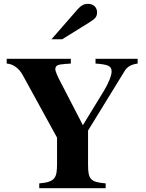

<svg xmlns="http://www.w3.org/2000/svg" viewBox="-20 -983 762 1003"><path d="M249 -778H305L447 -866C479 -886 487 -896 487 -919C487 -945 468 -963 439 -963C419 -963 403 -954 386 -935ZM699 -676H479V-651C547 -646 563 -638 563 -609C563 -589 548 -550 522 -507L413 -329L293 -561C281 -584 269 -611 269 -620C269 -643 283 -646 323 -649L350 -651V-676H15V-651C49 -649 79 -626 98 -592L278 -264V-128C278 -53 268 -32 185 -25V0H532V-25C453 -32 440 -45 440 -123V-301L631 -612C645 -635 665 -646 699 -651Z"/></svg>

Font: STIXGeneral
Style: Bold
Weight: 700
Designer: MicroPress Inc., with final additions and corrections provided by Coen Hoffman, Elsevier (retired)
Version: Version 1.1.0